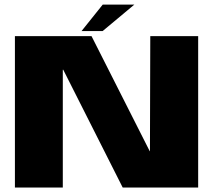

<svg xmlns="http://www.w3.org/2000/svg" viewBox="-20 -836 970 856"><path d="M46.5 0H260V-525H262L527 0H863.5V-675H650L648.5 -162H647.5L388 -675H46.5ZM343.5 -697.5H437.5L579 -815.5H438Z"/></svg>

Font: Anybody SemiExpanded ExtraBold
Style: Regular
Weight: 800
Width: 6
Version: Version 1.113;gftools[0.9.25]